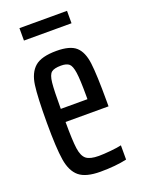

<svg xmlns="http://www.w3.org/2000/svg" viewBox="-130 -717 578 785"><g transform="rotate(-20 159.5 -324.5)"><path d="M290 -232H103Q103 -151 108 -116Q113 -81 129.5 -68Q146 -55 184 -55Q204 -55 235.5 -58Q267 -61 283 -65V-3Q234 8 168 8Q105 8 76 -16Q47 -40 38.5 -92.5Q30 -145 30 -254Q30 -366 37 -417Q44 -468 72.5 -493Q101 -518 167 -518Q226 -518 251.5 -495Q277 -472 283.5 -421Q290 -370 290 -255ZM103 -289H219V-304Q219 -374 214.5 -405Q210 -436 199 -445.5Q188 -455 164 -455Q134 -455 122 -445Q110 -435 106.5 -402.5Q103 -370 103 -289ZM57 -603V-657H264V-603Z"/></g></svg>

Font: Saira Ultra Condensed Medium
Style: Regular
Weight: 500
Width: 1
Designer: Hector Gatti with collaboration of the Omnibus-Type team
Foundry: Omnibus-Type
Version: Version 1.001; ttfautohint (v1.8)